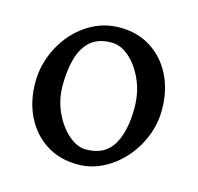

<svg xmlns="http://www.w3.org/2000/svg" viewBox="-78 -551 667 648"><g transform="rotate(15 255.0 -227.5)"><path d="M473.6 -236.8Q473.6 -188 455.6 -143.1Q437.5 -98.1 405.8 -62.5Q374 -26.9 332.8 -6.1Q291.5 14.6 246.1 14.6Q182.6 14.6 135.5 -15.6Q88.4 -45.9 62.5 -98.1Q36.6 -150.4 36.6 -216.8Q36.6 -265.1 54 -310.3Q71.3 -355.5 102.5 -391.4Q133.8 -427.2 175.3 -448Q216.8 -468.8 265.1 -468.8Q328.1 -468.8 375 -438.5Q421.9 -408.2 447.8 -356Q473.6 -303.7 473.6 -236.8ZM382.3 -219.7Q382.3 -271.5 363.3 -315.2Q344.2 -358.9 314.2 -385.7Q284.2 -412.6 251 -412.6Q204.1 -412.6 177.5 -388.7Q150.9 -364.7 139.6 -323.5Q128.4 -282.2 128.4 -231Q128.4 -179.7 148.7 -136.5Q168.9 -93.3 199.2 -67.4Q229.5 -41.5 259.8 -41.5Q325.2 -41.5 353.8 -89.4Q382.3 -137.2 382.3 -219.7Z"/></g></svg>

Font: Gentium Book Plus
Style: Regular
Weight: 400
Designer: Victor Gaultney, Annie Olsen, Iska Routamaa, Becca Hirsbrunner
Foundry: SIL International
Version: Version 6.101